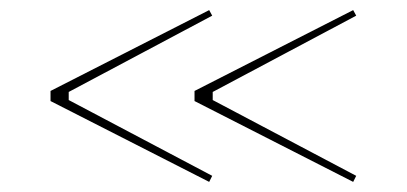

<svg xmlns="http://www.w3.org/2000/svg" viewBox="-20 -500 805 380"><path d="M394 -480 400 -469 116 -318V-302L400 -152L394 -140L80 -300V-320ZM679 -480 685 -469 401 -318V-302L685 -152L679 -140L365 -300V-320Z"/></svg>

Font: Kalnia SemiExpanded Thin
Style: Regular
Weight: 250
Width: 6
Designer: Frida Medrano
Foundry: Frida Medrano
Version: Version 1.105